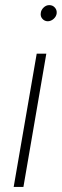

<svg xmlns="http://www.w3.org/2000/svg" viewBox="-20 -741 247 761"><path d="M163.6 -528.3 72.8 0H34.2L125.5 -528.3ZM141.6 -689Q142.6 -701.2 152.6 -710.9Q162.6 -720.7 175.3 -720.7Q189 -720.7 197.5 -710.9Q206.1 -701.2 204.6 -688Q203.1 -675.8 192.9 -666.5Q182.6 -657.2 169.9 -656.7Q156.7 -656.7 148.2 -666.3Q139.6 -675.8 141.6 -689Z"/></svg>

Font: Roboto ExtraLight
Style: Italic
Weight: 250
Designer: Christian Robertson
Foundry: Google
Version: Version 3.009; 2024